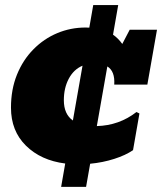

<svg xmlns="http://www.w3.org/2000/svg" viewBox="-20 -641 641 759"><path d="M221.7 97.7 237.8 5.4Q141.6 -6.8 82.5 -65.2Q23.4 -123.5 23.4 -215.3Q23.4 -287.6 47.1 -345.9Q70.8 -404.3 112.1 -446Q153.3 -487.8 206.3 -510Q259.3 -532.2 318.4 -532.2Q325.7 -532.2 333 -531.7L348.6 -621.1H447.3L426.8 -503.9Q447.3 -489.7 463.4 -467.3L492.7 -523.4H600.6L562.5 -306.6H431.6Q435.1 -359.4 404.3 -378.4L362.8 -142.6Q451.2 -145 519.5 -198.2L531.2 -192.4L505.9 -47.4Q476.6 -27.3 431.6 -12.9Q386.7 1.5 336.4 6.3L320.3 97.7ZM232.4 -244.6Q232.4 -189.9 268.1 -164.6L306.2 -381.3Q271.5 -366.7 252 -330.1Q232.4 -293.5 232.4 -244.6Z"/></svg>

Font: Bevan
Style: Italic
Weight: 400
Italic angle: -10°
Designer: Vernon Adams
Foundry: Vernon Adams
Version: Version 2.100; ttfautohint (v1.8.3)